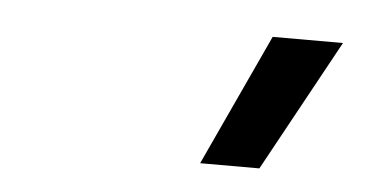

<svg xmlns="http://www.w3.org/2000/svg" viewBox="-29 -850 537 268"><g transform="rotate(5 239.5 -716.0)"><path d="M258.5 -623.5 344 -808H442.5L341.5 -623.5Z"/></g></svg>

Font: Encode Sans SC Condensed Medium
Style: Regular
Weight: 500
Width: 3
Designer: Multiple Designers
Foundry: Impallari Type
Version: Version 3.002